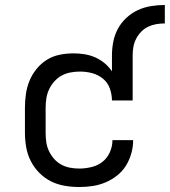

<svg xmlns="http://www.w3.org/2000/svg" viewBox="-20 -742 681 770"><path d="M298 8Q268 8 239 3Q210 -2 184 -15Q158 -28 137 -49.5Q116 -71 103 -97Q90 -123 85 -152Q80 -181 80 -210V-310Q80 -338 84 -365.5Q88 -393 98.5 -418.5Q109 -444 127 -466Q145 -488 168.5 -502.5Q192 -517 219.5 -522.5Q247 -528 275 -528Q297 -528 319 -524.5Q341 -521 361.5 -512Q382 -503 399.5 -488.5Q417 -474 429 -456V-520Q429 -548 434.5 -575.5Q440 -603 453 -627Q466 -651 487 -670.5Q508 -690 533 -701.5Q558 -713 585.5 -717.5Q613 -722 641 -722V-648Q623 -648 606 -645Q589 -642 573.5 -634.5Q558 -627 546 -614.5Q534 -602 526 -586.5Q518 -571 515 -554Q512 -537 512 -520V-339H429Q429 -363 420.5 -387Q412 -411 393 -426.5Q374 -442 350 -448.5Q326 -455 301 -455Q282 -455 263 -451.5Q244 -448 227.5 -439Q211 -430 198 -415.5Q185 -401 177 -384Q169 -367 166 -348Q163 -329 163 -310V-210Q163 -191 165.5 -172.5Q168 -154 176 -137Q184 -120 196.5 -105.5Q209 -91 225.5 -82Q242 -73 260.5 -69.5Q279 -66 298 -66Q322 -66 347 -72Q372 -78 391 -93Q410 -108 420.5 -131.5Q431 -155 431 -180Q431 -180 431 -180Q431 -180 431 -180H514Q514 -180 514 -180Q514 -180 514 -180Q514 -153 506.5 -126.5Q499 -100 485 -77.5Q471 -55 449.5 -38Q428 -21 403 -10.5Q378 0 351.5 4Q325 8 298 8Z"/></svg>

Font: Iosevka Custom Extended
Style: Regular
Weight: 400
Width: 7
Monospace: yes
Designer: Belleve Invis
Foundry: Belleve Invis
Version: Version 11.2.4; ttfautohint (v1.8.4)